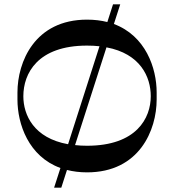

<svg xmlns="http://www.w3.org/2000/svg" viewBox="-20 -790 774 880"><path d="M502 -680 531 -770H498L472 -689C444 -696 413 -700 379 -700C139 -700 60 -506 60 -366V-334C60 -221 111 -73 257 -20L228 70H261L287 -11C315 -4 345 0 379 0C619 0 698 -194 698 -334V-366C698 -479 647 -626 502 -680ZM87 -349C87 -453 152 -581 379 -581C399 -581 418 -580 436 -578L292 -129C135 -157 87 -263 87 -349ZM379 -122C359 -122 341 -123 324 -125L468 -573C623 -544 671 -438 671 -349C671 -249 606 -122 379 -122Z"/></svg>

Font: Space Cowgirl Medium
Style: Regular
Weight: 600
Designer: Valery Marier
Foundry: Valery Marier
Version: Version 1.000;hotconv 1.0.109;makeotfexe 2.5.65596